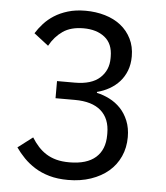

<svg xmlns="http://www.w3.org/2000/svg" viewBox="-52 -756 704 815"><g transform="rotate(5 300.0 -349.0)"><path d="M261 -402Q332 -402 367.5 -434.5Q403 -467 403 -518V-525Q403 -580 368.5 -607.5Q334 -635 278 -635Q224 -635 190 -611.5Q156 -588 134 -548L72 -596Q85 -617 103.5 -637.5Q122 -658 147 -674Q172 -690 205 -700Q238 -710 280 -710Q324 -710 363 -698.5Q402 -687 430.5 -664.5Q459 -642 475.5 -609Q492 -576 492 -534Q492 -500 481.5 -473Q471 -446 453 -426Q435 -406 410.5 -392Q386 -378 358 -371V-367Q386 -361 412.5 -347.5Q439 -334 459.5 -312.5Q480 -291 492.5 -260.5Q505 -230 505 -191Q505 -146 488 -108.5Q471 -71 440 -44.5Q409 -18 365 -3Q321 12 268 12Q223 12 188 2Q153 -8 126 -25Q99 -42 78.5 -63Q58 -84 42 -107L105 -155Q118 -134 133.5 -117Q149 -100 168 -88Q187 -76 211 -69.5Q235 -63 267 -63Q341 -63 379 -96.5Q417 -130 417 -192V-200Q417 -262 379 -295.5Q341 -329 267 -329H185V-402Z"/></g></svg>

Font: IBM Plex Sans Thai Looped
Style: Regular
Weight: 400
Designer: Mike Abbink, Paul van der Laan, Pieter van Rosmalen, Ben Mitchell, Mark Frömberg
Foundry: Bold Monday
Version: Version 1.1